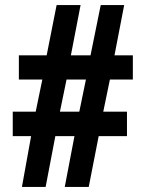

<svg xmlns="http://www.w3.org/2000/svg" viewBox="-20 -799 572 753"><path d="M66 -66 102 -265H30V-361H120L146 -487H54V-582H163L202 -779H296L258 -582H335L375 -779H467L429 -582H501V-487H411L385 -361H478V-265H367L328 -66H234L272 -265H197L159 -66ZM215 -361H291L317 -487H241Z"/></svg>

Font: Noto Sans Malayalam UI ExtraCondensed
Style: Bold
Weight: 700
Width: 2
Designer: Jelle Bosma - Monotype Design Team
Foundry: Monotype Imaging Inc.
Version: Version 2.104; ttfautohint (v1.8.4.7-5d5b)